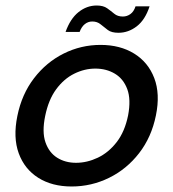

<svg xmlns="http://www.w3.org/2000/svg" viewBox="-20 -670 629 697"><path d="M240 7Q169 7 119 -24.5Q69 -56 48 -113.5Q27 -171 43 -249Q59 -328 103.5 -386Q148 -444 211 -475.5Q274 -507 345 -507Q416 -507 467 -475.5Q518 -444 540 -386.5Q562 -329 546 -251Q530 -172 485 -114Q440 -56 376 -24.5Q312 7 240 7ZM256 -79Q296 -79 335 -97.5Q374 -116 403.5 -154Q433 -192 445 -251Q456 -309 442 -346.5Q428 -384 397 -402.5Q366 -421 326 -421Q287 -421 249.5 -402.5Q212 -384 184 -346Q156 -308 144 -249Q132 -191 145 -153.5Q158 -116 187.5 -97.5Q217 -79 256 -79ZM218 -554Q235 -602 265 -626Q295 -650 331 -650Q355 -650 369 -640Q383 -630 395 -620Q407 -610 426 -610Q441 -610 453.5 -619Q466 -628 472 -647H523Q507 -598 476.5 -574.5Q446 -551 410 -551Q385 -551 371.5 -561Q358 -571 345.5 -581.5Q333 -592 315 -592Q300 -592 288 -582.5Q276 -573 269 -554Z"/></svg>

Font: Albert Sans Medium
Style: Italic
Weight: 500
Italic angle: -11.25°
Designer: Andreas Rasmussen
Foundry: a.Foundry
Version: Version 1.025